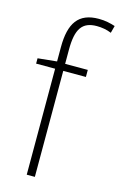

<svg xmlns="http://www.w3.org/2000/svg" viewBox="-118 -817 546 868"><g transform="rotate(15 155.0 -382.5)"><path d="M244 -496V-529H138V-595C138 -692 164 -731 233 -731C255 -731 280 -727 301 -718L310 -752C288 -759 264 -765 233 -765C138 -765 100 -709 100 -597V-530L11 -521V-496H100V0H138V-496Z"/></g></svg>

Font: Noto Sans Thai Looped SemiCondensed ExtraLight
Style: Regular
Weight: 200
Width: 4
Designer: Sasikarn Vongin, Ben Mitchell
Foundry: The Fontpad Ltd
Version: Version 1.001